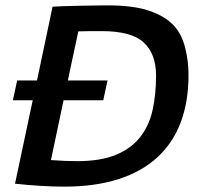

<svg xmlns="http://www.w3.org/2000/svg" viewBox="-20 -685 757 716"><path d="M176 -660Q190 -661 218 -662Q246 -663 277 -663.5Q308 -664 336.5 -664.5Q365 -665 381 -665Q477 -665 536 -645Q595 -625 628 -590Q657 -559 670 -509Q683 -459 683 -405Q683 -306 654 -229Q625 -152 567 -98.5Q509 -45 422 -17Q335 11 219 11Q177 11 129 8Q81 5 36 0L102 -311H28L44 -385H118ZM381 -385 365 -311H217L170 -88Q197 -86 223 -85Q249 -84 267 -84Q355 -84 412 -107.5Q469 -131 502.5 -173.5Q536 -216 549 -274.5Q562 -333 562 -403Q562 -484 516 -526.5Q470 -569 359 -569Q345 -569 321.5 -569Q298 -569 272 -568L233 -385Z"/></svg>

Font: Quattrocento Sans
Style: Bold Italic
Weight: 700
Designer: Pablo Impallari
Foundry: Pablo Impallari, Igino Marini, Brenda Gallo
Version: Version 2.000